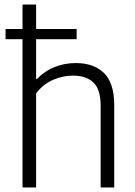

<svg xmlns="http://www.w3.org/2000/svg" viewBox="-20 -828 598 848"><path d="M484.5 -363.5V0H424.5V-362Q424.5 -433 392.8 -463.5Q361 -494 301.5 -494Q257 -494 213.2 -474.8Q169.5 -455.5 139.5 -415.5V0H79.5V-655H4.5V-700H79.5V-808H139.5V-700H318.5V-655H139.5V-479.5H143.5Q177 -514.5 221 -532Q265 -549.5 315 -549.5Q394 -549.5 439.2 -505.5Q484.5 -461.5 484.5 -363.5Z"/></svg>

Font: Encode Sans Light
Style: Regular
Weight: 300
Designer: Multiple Designers
Foundry: Impallari Type
Version: Version 2.000